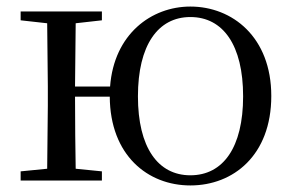

<svg xmlns="http://www.w3.org/2000/svg" viewBox="-20 -551 896 586"><path d="M561 -16C462 -16 401 -101 401 -257C401 -413 462 -499 561 -499C661 -499 722 -413 722 -257C722 -101 661 -16 561 -16ZM561 15C692 15 808 -77 808 -258C808 -438 689 -531 561 -531C442 -531 328 -447 316 -287H209L211 -480L291 -489V-516H43V-489L124 -480L126 -288V-229L124 -36L43 -28V0H291V-28L211 -36C210 -92 209 -177 209 -256H315C316 -77 431 15 561 15Z"/></svg>

Font: Noto Serif CJK KR
Style: Regular
Weight: 400
Designer: Ryoko NISHIZUKA 西塚涼子 (kana & ideographs); Frank Grießhammer (Latin, Greek & Cyrillic); Wenlong ZHANG 张文龙 (bopomofo); San
Foundry: Adobe
Version: Version 2.001;hotconv 1.1.0;makeotfexe 2.6.0